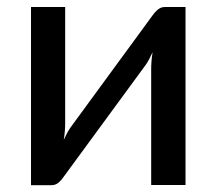

<svg xmlns="http://www.w3.org/2000/svg" viewBox="-20 -528 618 548"><path d="M509.5 -508V0H411.5V-332Q411.5 -342 412.5 -354.2Q413.5 -366.5 415.5 -379Q410.5 -368.5 405.8 -359.2Q401 -350 396 -343L162.5 -24.5Q157 -15.5 148 -7.5Q139 0.5 127.5 0.5H68.5V-508H166V-175.5Q166 -165.5 165 -153.2Q164 -141 162 -129Q172 -151 181.5 -164.5L415 -483.5Q420.5 -492 429.8 -500Q439 -508 450.5 -508Z"/></svg>

Font: Lato 2
Style: Regular
Weight: 500
Designer: Lukasz Dziedzic with Adam Twardoch and Botio Nikoltchev
Foundry: tyPoland Lukasz Dziedzic
Version: Version 2.015; 2015-08-06; http://www.latofonts.com/